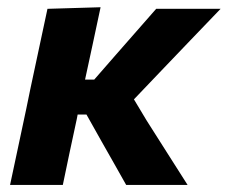

<svg xmlns="http://www.w3.org/2000/svg" viewBox="-20 -524 645 544"><path d="M8.5 0Q20 -53.5 30.5 -103.2Q41 -153 54.5 -216L66 -272Q81 -342 92 -393.8Q103 -445.5 114.5 -499L265 -503.5Q253.5 -450.5 242.8 -399.5Q232 -348.5 221 -298.5H247L308.5 -369Q337 -401.5 365.5 -434Q394 -466.5 422.5 -499H605Q561.5 -454 518.8 -409.2Q476 -364.5 432.5 -319L359.5 -242.5L395.5 -182.5Q424.5 -137 453.5 -91.2Q482.5 -45.5 511.5 0H337.5Q320.5 -30.5 303 -61.2Q285.5 -92 268.5 -122L225 -199.5H200L197.5 -186.5Q186.5 -136 177.2 -92Q168 -48 158 0Z"/></svg>

Font: Commissioner
Style: Bold Italic
Weight: 700
Italic angle: -12°
Designer: Kostas Bartsokas
Foundry: Kostas Bartsokas
Version: Version 1.000; ttfautohint (v1.8.3)